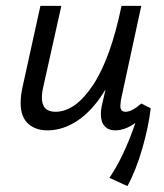

<svg xmlns="http://www.w3.org/2000/svg" viewBox="-20 -436 555 651"><path d="M491 -69Q484 -7 462.5 67.5Q441 142 412 195L351 167Q400 95 439 -19Q404 6 370 6Q348 6 335 -8Q322 -22 322 -49Q322 -62 325 -77L338 -133Q295 -62 244.5 -28Q194 6 141 6Q100 6 75 -17Q50 -40 50 -87Q50 -111 56 -139L117 -416H188L128 -147Q122 -123 122 -105Q122 -57 168 -57Q235 -57 295 -147Q355 -237 392 -416H459L390 -97Q388 -81 388 -77Q388 -57 406 -57Q427 -57 459 -85Z"/></svg>

Font: Ysabeau Medium
Style: Italic
Weight: 500
Italic angle: -12°
Designer: Christian Thalmann (Catharsis Fonts)
Version: Version 0.003